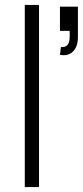

<svg xmlns="http://www.w3.org/2000/svg" viewBox="-20 -755 336 775"><path d="M80 0V-735H137.5V0ZM222 -534 226 -565Q244.5 -564 252 -573.2Q259.5 -582.5 260.8 -597.8Q262 -613 261 -630.5H222V-728H294.5V-605.5Q294.5 -566 274 -546.5Q253.5 -527 222 -534Z"/></svg>

Font: Manrope ExtraLight Light
Style: Regular
Weight: 300
Version: Version 4.504